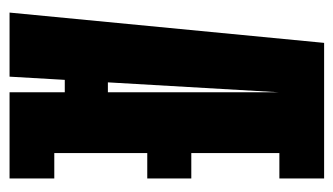

<svg xmlns="http://www.w3.org/2000/svg" viewBox="-172 -544 715 412"><g transform="rotate(90 186.0 -337.5)"><path d="M6.5 0H144L179 -604L179.5 -675H71.5ZM93.5 -118.5H223.5V-211H113ZM177.5 0H362.5V-96H308V-295.5H362.5V-390H308V-579H362.5V-675H177.5Z"/></g></svg>

Font: Anybody UltraCondensed
Style: Bold
Weight: 700
Width: 1
Version: Version 1.113;gftools[0.9.25]